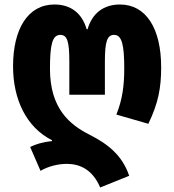

<svg xmlns="http://www.w3.org/2000/svg" viewBox="-20 -583 774 853"><path d="M425 250 554 198C523 107 460 57 377 15C290 -29 202 -101 202 -277C202 -384 212 -428 248 -428C279 -428 288 -398 288 -310V-162H446V-310C446 -398 456 -428 487 -428C522 -428 532 -382 532 -279C532 -203 524 -141 497 -74L639 -33C683 -124 696 -192 696 -284C696 -458 628 -563 513 -563C442 -563 390 -526 369 -453H365C344 -526 293 -563 222 -563C104 -563 38 -455 38 -288C38 -143 96 -18 211 40V44C169 48 138 58 114 70L160 176C194 156 238 145 277 145C335 145 392 171 425 250Z"/></svg>

Font: Noto Sans Georgian ExtraCondensed Black
Style: Regular
Weight: 900
Width: 2
Designer: Monotype Design Team, Akaki Razmadze
Foundry: Google LLC
Version: Version 2.005